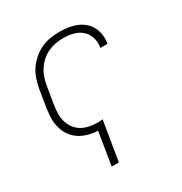

<svg xmlns="http://www.w3.org/2000/svg" viewBox="-173 -666 946 998"><g transform="rotate(-30 300.0 -166.5)"><path d="M210 205 242 8Q220 7 199 2.5Q178 -2 159 -10Q140 -18 123.5 -31Q107 -44 95 -60.5Q83 -77 75.5 -97Q68 -117 65 -138Q62 -159 63.5 -181.5Q65 -204 68 -226L86 -336Q91 -363 100 -390Q109 -417 125.5 -441Q142 -465 164.5 -484.5Q187 -504 213.5 -516.5Q240 -529 268 -533.5Q296 -538 323 -538Q349 -538 374.5 -534.5Q400 -531 423 -522Q446 -513 465 -497.5Q484 -482 495.5 -461Q507 -440 511 -414.5Q515 -389 511 -363Q511 -362 510.5 -361Q510 -360 510 -359H467Q468 -360 468 -360.5Q468 -361 468 -362Q473 -392 464 -420.5Q455 -449 433.5 -467.5Q412 -486 383 -493Q354 -500 323 -500Q300 -500 277 -495.5Q254 -491 232.5 -481Q211 -471 192.5 -454.5Q174 -438 160.5 -417.5Q147 -397 139.5 -374.5Q132 -352 128 -329L110 -219Q106 -195 106 -170Q106 -145 113 -122.5Q120 -100 134 -81.5Q148 -63 168 -51.5Q188 -40 212 -35Q236 -30 261 -30Q269 -30 276.5 -30.5Q284 -31 292 -32L253 205Z"/></g></svg>

Font: Iosevka Curly XLtEx
Style: Italic
Weight: 200
Width: 7
Italic angle: -9°
Monospace: yes
Designer: Belleve Invis
Foundry: Belleve Invis
Version: Version 11.1.0; ttfautohint (v1.8.3)